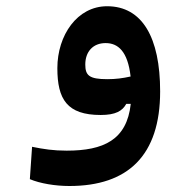

<svg xmlns="http://www.w3.org/2000/svg" viewBox="-20 -374 626 631"><path d="M208 237.3C400.4 237.3 506.3 137.2 506.3 -73.7C506.3 -251 447.3 -353.5 332 -353.5C233.9 -353.5 168.5 -258.3 168.5 -149.9C168.5 -47.9 200.2 3.9 311 3.9C359.9 3.9 382.3 -9.3 395 -32.7H409.7C397 85.9 320.3 121.1 199.2 121.1C155.3 121.1 123.5 116.2 85.4 108.4L78.1 214.8C111.8 229 161.6 237.3 208 237.3ZM409.2 -122.6C382.8 -116.7 360.4 -113.8 332.5 -113.8C272.5 -113.8 260.3 -126.5 260.3 -162.1C260.3 -203.6 285.2 -232.4 327.1 -232.4C367.7 -232.4 399.9 -205.6 409.2 -122.6Z"/></svg>

Font: Cascadia Code NF SemiBold
Style: Regular
Weight: 600
Monospace: yes
Designer: Aaron Bell
Foundry: Saja Typeworks
Version: Version 2404.023